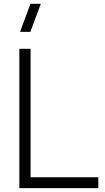

<svg xmlns="http://www.w3.org/2000/svg" viewBox="-20 -972 543 992"><path d="M137 -807.5H83.5L137.5 -952.5H191ZM80 0V-720H138V-56H488V0Z"/></svg>

Font: Vela Sans Light
Style: Regular
Weight: 300
Designer: Principal design: Mikhail Sharanda - project Manrope.
Design modification: Ravid Balaliev
Foundry: Mikhail Sharanda
Version: Version 1.001